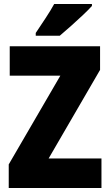

<svg xmlns="http://www.w3.org/2000/svg" viewBox="-20 -947 553 967"><path d="M491 0H24V-119L284 -566H29V-714H484V-595L225 -149H491ZM443 -917Q427 -899 398.5 -872Q370 -845 338.5 -817Q307 -789 281 -767H160V-781Q184 -817 209.5 -855.5Q235 -894 253 -927H443Z"/></svg>

Font: Noto Sans Tamil Condensed Black
Style: Regular
Weight: 900
Width: 3
Designer: Jelle Bosma - Monotype Design Team
Foundry: Monotype Imaging Inc.
Version: Version 2.004; ttfautohint (v1.8.4.7-5d5b)